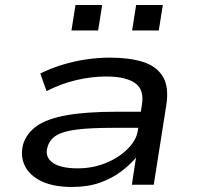

<svg xmlns="http://www.w3.org/2000/svg" viewBox="-20 -734 781 763"><path d="M266 9Q192 9 144.5 -14Q97 -37 78.5 -75.5Q60 -114 72 -161Q86 -205 126.5 -233.5Q167 -262 244.5 -276Q322 -290 446 -290H560L550 -226H427Q338 -226 284 -219Q230 -212 203.5 -195.5Q177 -179 169 -150Q157 -112 188 -88.5Q219 -65 289 -65Q348 -65 400 -86Q452 -107 487.5 -142.5Q523 -178 528 -217L544 -318Q554 -378 516.5 -404Q479 -430 402 -430Q345 -430 284.5 -416Q224 -402 165 -372L140 -442Q183 -463 229 -477Q275 -491 323 -498Q371 -505 416 -505Q494 -505 548 -488Q602 -471 627 -430Q652 -389 641 -317L591 0H504L521 -111L524 -112Q499 -81 462 -53Q425 -25 377 -8Q329 9 266 9ZM505 -613 521 -714H627L611 -613ZM264 -613 280 -714H386L370 -613Z"/></svg>

Font: Nunito Sans 7pt Expanded
Style: Italic
Weight: 400
Width: 7
Italic angle: -9°
Designer: Vernon Adams
Foundry: Vernon Adams
Version: Version 3.101;gftools[0.9.27]